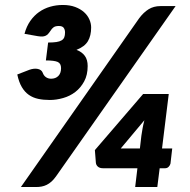

<svg xmlns="http://www.w3.org/2000/svg" viewBox="-20 -752 764 772"><path d="M205 -42.5Q196 -30 186.8 -21.8Q177.5 -13.5 167.8 -8.8Q158 -4 147.5 -2Q137 0 125 0H64L539.5 -678.5Q557 -702 577.5 -714.8Q598 -727.5 625 -727.5H686ZM78.5 -616Q86.5 -646 101.8 -667.8Q117 -689.5 137.2 -703.8Q157.5 -718 181.8 -725Q206 -732 232.5 -732Q261 -732 282.2 -724Q303.5 -716 317.8 -703.2Q332 -690.5 339.2 -674.2Q346.5 -658 346.5 -641.5Q346.5 -608.5 333.5 -586.5Q320.5 -564.5 287.5 -551.5Q310 -543 321.2 -527.2Q332.5 -511.5 332.5 -486.5Q332.5 -450.5 318.5 -424.8Q304.5 -399 282.8 -382.2Q261 -365.5 233.8 -357.8Q206.5 -350 180.5 -350Q154.5 -350 133.5 -354.5Q112.5 -359 96 -370.5Q79.5 -382 67.8 -401.8Q56 -421.5 49.5 -452.5L98.5 -471.5Q117.5 -478 132.2 -474.8Q147 -471.5 151.5 -460Q156 -447.5 165 -441.5Q174 -435.5 185.5 -435.5Q203.5 -435.5 214.5 -446.5Q225.5 -457.5 225.5 -478Q225.5 -497 211.8 -503Q198 -509 164.5 -509L173.5 -581Q193.5 -581 206.8 -583Q220 -585 227.8 -589.8Q235.5 -594.5 238.5 -602.2Q241.5 -610 241.5 -621.5Q241.5 -632.5 236.2 -640Q231 -647.5 216.5 -647.5Q203 -647.5 195.8 -642.5Q188.5 -637.5 182.5 -627.5Q177.5 -620 173 -615.2Q168.5 -610.5 162.8 -608Q157 -605.5 149.8 -605.2Q142.5 -605 132.5 -606.5ZM542.5 -155 548.5 -206.5Q550.5 -220 553.2 -235.5Q556 -251 560.5 -268.5L465.5 -155ZM672.5 -155 665.5 -94.5Q664 -87.5 658.2 -81.5Q652.5 -75.5 643.5 -75.5H622L612.5 0H523.5L532.5 -75.5H394.5Q381 -75.5 373.8 -81.8Q366.5 -88 365.5 -97.5L361.5 -148.5L555.5 -374H658.5L631.5 -155Z"/></svg>

Font: Lato ExtraBold
Style: Italic
Weight: 800
Italic angle: -7°
Designer: Lukasz Dziedzic with Adam Twardoch and Botio Nikoltchev
Foundry: tyPoland Lukasz Dziedzic
Version: Version 2.015; 2015-08-06; http://www.latofonts.com/